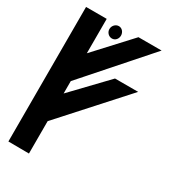

<svg xmlns="http://www.w3.org/2000/svg" viewBox="-207 -962 940 1063"><g transform="rotate(30 262.5 -430.5)"><path d="M22 -1 154 0V-207L507 -598H359L154 -384V-463L505 -861H357L154 -641V-861H22ZM195 -820C195 -799 212 -781 233 -781C254 -781 269 -799 269 -820C269 -841 254 -860 233 -860C212 -860 195 -841 195 -820Z"/></g></svg>

Font: Ny Stormning
Style: Regular
Weight: 400
Designer: Robert Jablonski, Mew Too
Foundry: Cannot Into Space Fonts
Version: Version 0.90